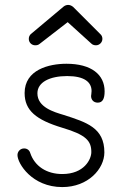

<svg xmlns="http://www.w3.org/2000/svg" viewBox="-20 -758 498 780"><path d="M233 2C338 2 404 -72 404 -139C404 -239 332 -261 239 -291C199 -303 132 -322 132 -379C132 -424 182 -449 253 -449C322 -449 352 -425 352 -388C352 -379 350 -371 350 -368C350 -354 359 -341 377 -341C397 -341 405 -357 405 -387C405 -455 351 -499 250 -499C179 -499 80 -475 80 -380C80 -309 127 -271 233 -239C331 -210 351 -185 351 -140C351 -111 322 -51 233 -51C169 -51 121 -83 103 -136C100 -147 91 -155 78 -155C63 -155 51 -143 51 -128C51 -94 110 2 233 2ZM277 -730C271 -735 264 -738 257 -738C251 -738 244 -736 238 -731L107 -621C100 -616 97 -608 97 -600C97 -585 109 -574 123 -574C129 -574 135 -575 140 -579L255 -668L351 -581C356 -576 363 -574 370 -574C384 -574 396 -586 396 -600C396 -608 393 -615 387 -620Z"/></svg>

Font: Comic Neue
Style: Normal
Weight: 400
Designer: Craig Rozynski
Foundry: Craig Rozynski
Version: Version 2.003